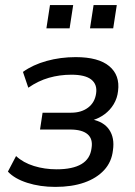

<svg xmlns="http://www.w3.org/2000/svg" viewBox="-20 -724 530 753"><path d="M197 9Q137 9 87 -7Q37 -23 11 -51L43 -112Q71 -86 113 -73Q155 -60 202 -60Q265 -60 299.5 -80.5Q334 -101 339 -143Q345 -179 323.5 -197.5Q302 -216 255 -216H137L147 -282H259Q299 -282 325.5 -302Q352 -322 357 -358Q362 -393 338 -412Q314 -431 260 -431Q214 -431 172 -419Q130 -407 91 -380L70 -442Q109 -470 163 -485Q217 -500 277 -500Q366 -500 408.5 -464.5Q451 -429 443 -367Q440 -339 426 -315.5Q412 -292 389.5 -275.5Q367 -259 338 -251L339 -256Q387 -247 408.5 -215Q430 -183 423 -135Q418 -89 388.5 -57Q359 -25 310.5 -8Q262 9 197 9ZM333 -613 347 -704H438L424 -613ZM162 -613 176 -704H267L253 -613Z"/></svg>

Font: Nunito Sans 10pt SemiCondensed Medium
Style: Italic
Weight: 500
Width: 4
Italic angle: -9°
Designer: Vernon Adams
Foundry: Vernon Adams
Version: Version 3.101;gftools[0.9.27]